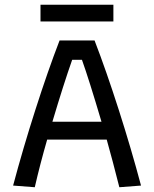

<svg xmlns="http://www.w3.org/2000/svg" viewBox="-20 -786 647 806"><path d="M150 -766H456V-696H150ZM35 -7Q76 -161 128.5 -325Q181 -489 230 -616H377Q426 -489 478.5 -325Q531 -161 572 -7L481 0Q453 -111 428 -200H178Q148 -96 126 0ZM406 -275Q354 -451 324 -535H283Q247 -433 200 -275Z"/></svg>

Font: Athiti Medium
Style: Regular
Weight: 500
Designer: CadsonDemak Team
Foundry: CadsonDemak
Version: Version 1.032